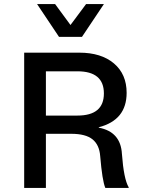

<svg xmlns="http://www.w3.org/2000/svg" viewBox="-20 -917 704 937"><path d="M487 -897 380 -737H268L161 -897H249L324 -795L400 -897ZM98 0V-660H367Q474 -660 536 -607.5Q598 -555 598 -464Q598 -331 462 -296V-294Q569 -274 575 -166Q584 -43 608 -3V0H494Q479 -35 469 -155Q465 -210 431.5 -237Q398 -264 328 -264H204V0ZM204 -353H358Q487 -353 487 -461Q487 -569 358 -569H204Z"/></svg>

Font: Elaine Sans Medium
Style: Regular
Weight: 500
Designer: Wei Huang
Foundry: Wei Huang
Version: Version 2.001;PS 002.001;hotconv 1.0.88;makeotf.lib2.5.64775